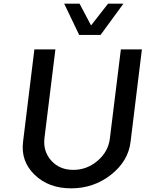

<svg xmlns="http://www.w3.org/2000/svg" viewBox="-20 -1020 796 1050"><path d="M413 -829 331 -1000H415L478 -881L571 -1000H655L530 -829ZM106 -244 168 -750H283L223 -264Q215 -192 260.5 -141.5Q306 -91 381 -91Q456 -91 514.5 -141.5Q573 -192 581 -264L641 -750H756L694 -244Q681 -138 586.5 -64Q492 10 369 10Q246 10 169.5 -64Q93 -138 106 -244Z"/></svg>

Font: Orkney Medium
Style: MediumItalic
Weight: 500
Designer: Samuel Oakes and Alfredo Marco Pradil
Foundry: Alfredo Marco Pradil
Version: 1.0; ttfautohint (v1.5)